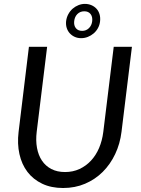

<svg xmlns="http://www.w3.org/2000/svg" viewBox="-20 -957 725 986"><path d="M314 -73.5Q354.5 -73.5 388 -89Q421.5 -104.5 447 -131.8Q472.5 -159 488.8 -197Q505 -235 510.5 -280L564 -716.5H657.5L604 -280Q596.5 -218.5 571.5 -165.8Q546.5 -113 507.5 -74.2Q468.5 -35.5 417 -13.5Q365.5 8.5 304 8.5Q243 8.5 196.8 -13.5Q150.5 -35.5 121 -74.2Q91.5 -113 79.8 -165.8Q68 -218.5 75.5 -280L128.5 -716.5H222L168.5 -280.5Q163 -235.5 170 -197.5Q177 -159.5 195.5 -132Q214 -104.5 243.8 -89Q273.5 -73.5 314 -73.5ZM319.5 -848.5Q322 -868 331 -884.5Q340 -901 353.2 -912.5Q366.5 -924 382.8 -930.5Q399 -937 416 -937Q434 -937 449.2 -930.5Q464.5 -924 475.2 -912.5Q486 -901 491 -884.5Q496 -868 494 -848.5Q492 -829 483.2 -813Q474.5 -797 461 -785.5Q447.5 -774 431 -767.5Q414.5 -761 396.5 -761Q379 -761 364.2 -767.5Q349.5 -774 338.8 -785.5Q328 -797 322.8 -813Q317.5 -829 319.5 -848.5ZM361 -848.5Q358.5 -826.5 369.5 -812.5Q380.5 -798.5 402 -798.5Q422.5 -798.5 436.8 -812.5Q451 -826.5 453.5 -848.5Q456 -871 445 -885Q434 -899 413 -899Q391.5 -899 377.5 -885Q363.5 -871 361 -848.5Z"/></svg>

Font: Lato 2
Style: Italic
Weight: 400
Italic angle: -7°
Designer: Lukasz Dziedzic with Adam Twardoch and Botio Nikoltchev
Foundry: tyPoland Lukasz Dziedzic
Version: Version 2.015; 2015-08-06; http://www.latofonts.com/